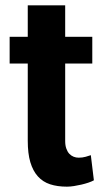

<svg xmlns="http://www.w3.org/2000/svg" viewBox="-20 -679 387 709"><path d="M82.5 -659.2H220.7V-543H320.8V-444.3H220.7V-158.2Q220.7 -142.1 224.9 -130.4Q229 -118.7 235.8 -111.3Q242.7 -104 251.7 -100.3Q260.7 -96.7 270.5 -96.7Q284.2 -96.7 296.4 -100.1Q308.6 -103.5 315.4 -106L326.7 -13.2Q318.8 -8.8 306.6 -4.6Q294.4 -0.5 280.8 2.7Q267.1 5.9 252.9 8.1Q238.8 10.3 227.1 10.3Q191.9 10.3 165 1.5Q138.2 -7.3 119.9 -27.6Q101.6 -47.9 92 -80.1Q82.5 -112.3 82.5 -159.2V-444.3H15.6V-543H82.5Z"/></svg>

Font: Ufes Sans
Style: Bold
Weight: 700
Designer: Ricardo Esteves & Filipe Motta
Foundry: ProDesignUfes - Ricardo Esteves, Filipe Motta (This is a derivative work, based on Roboto family, by Christian Robertson
Version: Version 2.0